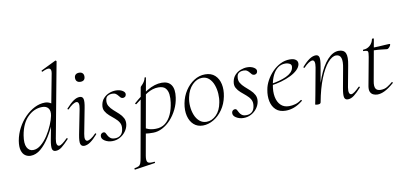

<svg xmlns="http://www.w3.org/2000/svg" viewBox="-86 -1018 3357 1585"><g transform="rotate(-10 1592.5 -225.5)"><path d="M104 13Q80 13 59.5 -0.5Q39 -14 29.5 -44.5Q20 -75 28 -126Q38 -182 64 -231Q90 -280 127.5 -318Q165 -356 208 -377.5Q251 -399 295 -399Q322 -399 345.5 -383.5Q369 -368 373 -332L333 -246Q302 -171 265.5 -112.5Q229 -54 188.5 -20.5Q148 13 104 13ZM132 -30Q166 -30 198.5 -57Q231 -84 257.5 -125Q284 -166 302 -209Q320 -252 326 -283Q334 -324 317 -346Q300 -368 264 -367Q197 -366 144.5 -314Q92 -262 75 -163Q64 -96 81 -63Q98 -30 132 -30ZM315 9Q291 9 285.5 -12.5Q280 -34 290 -89L392 -627Q398 -659 382.5 -668Q367 -677 320 -654Q316 -652 314 -658Q312 -664 316 -665L439 -725Q442 -727 446 -723Q450 -719 449 -717L332 -89Q326 -58 331.5 -43Q337 -28 350 -28Q361 -28 379 -41.5Q397 -55 419 -77Q422 -81 426.5 -77Q431 -73 427 -69Q393 -32 367 -11.5Q341 9 315 9Z M553 9Q531 9 523.5 -11Q516 -31 527 -89L568 -297Q580 -358 551 -358Q539 -358 520 -346Q501 -334 479 -311Q476 -307 471.5 -311.5Q467 -316 471 -319Q505 -357 532.5 -376Q560 -395 585 -395Q609 -395 615 -373.5Q621 -352 610 -297L570 -89Q564 -58 569 -43Q574 -28 587 -28Q598 -28 617 -40Q636 -52 658 -75Q662 -79 666 -74.5Q670 -70 666 -67Q633 -29 605.5 -10Q578 9 553 9ZM615 -517Q596 -517 585.5 -527Q575 -537 575 -556Q575 -573 585.5 -583Q596 -593 615 -593Q634 -593 644 -583Q654 -573 654 -556Q654 -517 615 -517Z M789 11Q753 11 725.5 -6.5Q698 -24 702 -49Q704 -61 712 -67Q720 -73 729 -73Q740 -73 745.5 -63Q751 -53 757.5 -40.5Q764 -28 777 -18Q790 -8 815 -8Q844 -8 862.5 -24.5Q881 -41 885 -74Q890 -105 877 -127.5Q864 -150 842 -168Q820 -186 799 -204.5Q778 -223 765.5 -245.5Q753 -268 759 -299Q765 -332 785.5 -353.5Q806 -375 833.5 -385.5Q861 -396 888 -396Q921 -396 944 -382Q967 -368 964 -349Q962 -336 953.5 -330.5Q945 -325 937 -325Q925 -325 917.5 -332.5Q910 -340 902.5 -350Q895 -360 884 -367.5Q873 -375 853 -375Q834 -375 817.5 -365.5Q801 -356 798 -333Q793 -303 806 -281Q819 -259 840.5 -240Q862 -221 883.5 -201.5Q905 -182 917.5 -158Q930 -134 925 -102Q920 -72 900.5 -46Q881 -20 852 -4.5Q823 11 789 11Z M933 275Q929 276 928 270Q927 264 931 263Q954 259 965.5 253Q977 247 983 231.5Q989 216 994 185L1096 -386Q1096 -389 1102 -395Q1108 -401 1116 -410Q1124 -419 1131 -431Q1138 -443 1141 -458Q1142 -462 1147.5 -461Q1153 -460 1152 -456L1039 178Q1032 219 1044 232Q1056 245 1099 239Q1103 237 1104.5 243Q1106 249 1101 250ZM1133 1Q1093 1 1076 -2Q1059 -5 1045 -8L1055 -58Q1074 -45 1098.5 -36Q1123 -27 1159 -27Q1206 -27 1238.5 -52Q1271 -77 1291 -121Q1311 -165 1318 -220Q1323 -255 1319.5 -287Q1316 -319 1298 -339.5Q1280 -360 1238 -360Q1191 -360 1144.5 -332Q1098 -304 1036 -255Q1033 -254 1029 -258.5Q1025 -263 1028 -264Q1087 -317 1150 -355Q1213 -393 1273 -393Q1328 -393 1352 -357Q1376 -321 1366 -253Q1359 -202 1336.5 -156Q1314 -110 1281.5 -74.5Q1249 -39 1210.5 -19Q1172 1 1133 1Z M1548 14Q1502 14 1471.5 -13.5Q1441 -41 1429.5 -88Q1418 -135 1429 -193Q1440 -251 1470.5 -297.5Q1501 -344 1544.5 -371.5Q1588 -399 1637 -399Q1688 -399 1719 -370.5Q1750 -342 1760 -295Q1770 -248 1759 -193Q1747 -131 1714 -84Q1681 -37 1637 -11.5Q1593 14 1548 14ZM1583 -11Q1627 -11 1664 -47Q1701 -83 1713 -149Q1720 -184 1717.5 -223Q1715 -262 1702.5 -296.5Q1690 -331 1666.5 -353Q1643 -375 1608 -375Q1563 -375 1525.5 -337Q1488 -299 1475 -236Q1467 -199 1470 -160Q1473 -121 1486.5 -87Q1500 -53 1524.5 -32Q1549 -11 1583 -11Z M1890 11Q1854 11 1826.5 -6.5Q1799 -24 1803 -49Q1805 -61 1813 -67Q1821 -73 1830 -73Q1841 -73 1846.5 -63Q1852 -53 1858.5 -40.5Q1865 -28 1878 -18Q1891 -8 1916 -8Q1945 -8 1963.5 -24.5Q1982 -41 1986 -74Q1991 -105 1978 -127.5Q1965 -150 1943 -168Q1921 -186 1900 -204.5Q1879 -223 1866.5 -245.5Q1854 -268 1860 -299Q1866 -332 1886.5 -353.5Q1907 -375 1934.5 -385.5Q1962 -396 1989 -396Q2022 -396 2045 -382Q2068 -368 2065 -349Q2063 -336 2054.5 -330.5Q2046 -325 2038 -325Q2026 -325 2018.5 -332.5Q2011 -340 2003.5 -350Q1996 -360 1985 -367.5Q1974 -375 1954 -375Q1935 -375 1918.5 -365.5Q1902 -356 1899 -333Q1894 -303 1907 -281Q1920 -259 1941.5 -240Q1963 -221 1984.5 -201.5Q2006 -182 2018.5 -158Q2031 -134 2026 -102Q2021 -72 2001.5 -46Q1982 -20 1953 -4.5Q1924 11 1890 11Z M2243 12Q2191 12 2161 -15.5Q2131 -43 2121.5 -88Q2112 -133 2122 -185Q2128 -222 2148.5 -260Q2169 -298 2199.5 -329.5Q2230 -361 2267.5 -380Q2305 -399 2347 -399Q2382 -399 2399 -384.5Q2416 -370 2411 -345Q2406 -322 2383.5 -300.5Q2361 -279 2325.5 -261.5Q2290 -244 2246.5 -231.5Q2203 -219 2156 -213L2158 -226Q2236 -237 2289.5 -261.5Q2343 -286 2353 -324Q2361 -352 2343 -362Q2325 -372 2304 -372Q2268 -372 2241 -351Q2214 -330 2197.5 -295Q2181 -260 2174 -218Q2163 -161 2171.5 -116.5Q2180 -72 2206.5 -46Q2233 -20 2276 -20Q2301 -20 2327.5 -27Q2354 -34 2379 -53Q2382 -55 2385.5 -51Q2389 -47 2386 -44Q2348 -14 2313 -1Q2278 12 2243 12Z M2764 9Q2740 9 2734.5 -12.5Q2729 -34 2739 -89L2768 -248Q2792 -365 2729 -365Q2696 -365 2659.5 -323Q2623 -281 2590.5 -200.5Q2558 -120 2537 -6L2526 -7Q2547 -123 2582 -211.5Q2617 -300 2662.5 -349.5Q2708 -399 2757 -399Q2800 -399 2814 -368.5Q2828 -338 2814 -267L2781 -89Q2776 -58 2781 -43Q2786 -28 2799 -28Q2810 -28 2828 -41.5Q2846 -55 2868 -77Q2871 -81 2875.5 -77Q2880 -73 2876 -69Q2843 -32 2816.5 -11.5Q2790 9 2764 9ZM2511 8Q2498 8 2494 6.5Q2490 5 2490 2Q2490 -1 2495.5 -24.5Q2501 -48 2505 -74L2546 -297Q2556 -358 2529 -358Q2517 -358 2498 -346Q2479 -334 2457 -311Q2454 -307 2449.5 -311.5Q2445 -316 2449 -319Q2482 -357 2510.5 -376Q2539 -395 2564 -395Q2587 -395 2592.5 -373.5Q2598 -352 2588 -297L2537 -6Q2535 8 2511 8Z M3011 12Q2993 12 2976.5 4.5Q2960 -3 2952 -20.5Q2944 -38 2949 -68L2993 -306Q3000 -344 2994.5 -352.5Q2989 -361 2959 -361Q2955 -361 2956 -367Q2957 -373 2960 -373Q2992 -373 3015.5 -394Q3039 -415 3045 -447Q3045 -450 3053.5 -450Q3062 -450 3061 -447L2999 -102Q2991 -60 3002 -40.5Q3013 -21 3044 -21Q3076 -21 3099.5 -35.5Q3123 -50 3144 -68Q3146 -70 3150 -66Q3154 -62 3152 -60Q3107 -21 3073.5 -4.5Q3040 12 3011 12ZM3153 -343Q3150 -343 3130 -345.5Q3110 -348 3083.5 -350.5Q3057 -353 3033 -353L3035 -375Q3058 -375 3089 -377Q3120 -379 3146 -380.5Q3172 -382 3178 -382Q3182 -382 3184 -380Q3186 -378 3185 -374Q3183 -366 3173 -354.5Q3163 -343 3153 -343Z"/></g></svg>

Font: Cormorant Light Light
Style: Italic
Weight: 300
Italic angle: -10°
Version: Version 4.000